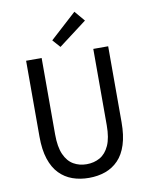

<svg xmlns="http://www.w3.org/2000/svg" viewBox="-95 -936 790 1016"><g transform="rotate(-10 300.0 -427.5)"><path d="M300.7 12Q252.5 12 212.2 -2.4Q171.9 -16.8 142.1 -47.5Q112.3 -78.2 95.9 -128Q79.5 -177.7 79.5 -248.2V-656.3H163V-245.9Q163 -178.1 181.2 -137.6Q199.4 -97.2 230.6 -79.3Q261.7 -61.4 300.7 -61.4Q340.7 -61.4 372.2 -79.3Q403.7 -97.2 422.1 -137.6Q440.5 -178.1 440.5 -245.9V-656.3H520.5V-248.2Q520.5 -177.7 504.5 -128Q488.5 -78.2 458.8 -47.5Q429.2 -16.8 389.1 -2.4Q348.9 12 300.7 12ZM271.4 -696.8 234.6 -738.5 376.1 -867.3 423.1 -811.7Z"/></g></svg>

Font: Source Code Pro ExtraLight
Style: Regular
Weight: 200
Monospace: yes
Designer: Paul D. Hunt, Teo Tuominen
Foundry: Adobe
Version: Version 1.026;hotconv 1.1.0;makeotfexe 2.6.0